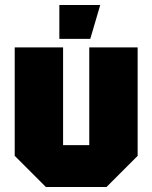

<svg xmlns="http://www.w3.org/2000/svg" viewBox="-20 -750 611 770"><path d="M532 -560V-125L407 0H164L39 -125V-560H233V-168H338V-560ZM218 -594V-730H382L342 -594Z"/></svg>

Font: Tektur SemiCondensed ExtraBold
Style: Regular
Weight: 800
Width: 4
Designer: Adam Jagosz
Foundry: Adam Jagosz
Version: Version 1.005;gftools[0.9.30]